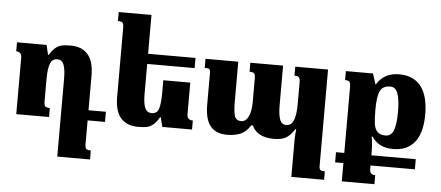

<svg xmlns="http://www.w3.org/2000/svg" viewBox="-61 -906 3030 1319"><g transform="rotate(5 1454.0 -247.0)"><path d="M559 0V160Q559 187 566 195.5Q573 204 599 204V266H373V-270Q373 -337 360 -368.5Q347 -400 315 -400Q279 -400 266 -363Q253 -326 253 -258V-104Q253 -80 260.5 -71Q268 -62 293 -62V0H67V-389Q67 -430 29 -430V-492H233L249 -425H254Q274 -459 295 -476Q316 -493 339.5 -497.5Q363 -502 400 -502Q476 -502 517.5 -454.5Q559 -407 559 -307V-70H679V0Z M1279 -62V0H1074L1058 -65H1053Q1032 -28 1010 -11Q988 6 966 10Q944 14 907 14Q830 14 788.5 -33Q747 -80 747 -179V-653Q747 -680 740 -689Q733 -698 707 -698V-760H933V-492H1260V-422H933V-214Q933 -150 946.5 -119Q960 -88 992 -88Q1031 -88 1042 -125Q1053 -162 1053 -234V-320H1239V-103Q1239 -62 1279 -62Z M2174 -492V174Q2174 193 2181.5 200Q2189 207 2213 207V265H1987V4Q1987 -13 1989 -34.5Q1991 -56 1992 -65H1987Q1955 -17 1925 -1Q1895 15 1845 15Q1729 15 1693 -64H1682Q1651 -16 1612 -0.5Q1573 15 1522 15Q1445 15 1406.5 -31.5Q1368 -78 1368 -181V-395Q1368 -418 1361 -424Q1354 -430 1329 -430V-492H1555V-217Q1555 -147 1565 -117Q1575 -87 1610 -87Q1643 -87 1660.5 -125.5Q1678 -164 1678 -223V-387Q1678 -412 1670.5 -421Q1663 -430 1638 -430V-492H1864V-217Q1864 -152 1877 -119.5Q1890 -87 1920 -87Q1957 -87 1972 -127Q1987 -167 1987 -234V-387Q1987 -411 1980 -420.5Q1973 -430 1948 -430V-492Z M2522 69H2828V139H2522V162Q2522 185 2531.5 194Q2541 203 2560 203V265H2335V139H2278V69H2335V-381Q2335 -411 2328 -420.5Q2321 -430 2297 -430V-492H2484L2507 -420H2511Q2560 -502 2664 -502Q2763 -502 2814.5 -436.5Q2866 -371 2866 -241Q2866 -117 2815 -52Q2764 13 2666 13Q2566 13 2520 -59H2512Q2522 -22 2522 59ZM2522 -244Q2522 -182 2527 -147.5Q2532 -113 2550.5 -94Q2569 -75 2607 -75Q2645 -75 2661.5 -116Q2678 -157 2678 -243Q2678 -328 2662.5 -370.5Q2647 -413 2611 -413Q2558 -413 2540 -374Q2522 -335 2522 -244Z"/></g></svg>

Font: Noto Serif Armenian Black
Style: Regular
Weight: 900
Designer: Monotype Design team
Foundry: Monotype Imaging Inc.
Version: Version 1.000